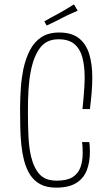

<svg xmlns="http://www.w3.org/2000/svg" viewBox="-20 -854 495 880"><path d="M237 6Q194 6 165 -9.5Q136 -25 118 -53Q100 -81 90 -120Q82 -151 78 -188.5Q74 -226 73 -268Q72 -310 72 -356Q72 -380 73 -404Q74 -428 75.5 -451Q77 -474 80 -495.5Q83 -517 87 -537Q98 -587 117.5 -624.5Q137 -662 169.5 -683.5Q202 -705 251 -705Q309 -705 342 -678.5Q375 -652 389 -606Q403 -560 403 -499Q403 -466 400 -429Q397 -392 392 -354H358Q361 -381 363 -406Q365 -431 366.5 -454.5Q368 -478 368 -499Q368 -552 357.5 -591Q347 -630 321 -652Q295 -674 248 -674Q193 -674 163.5 -634.5Q134 -595 121 -527Q117 -508 114.5 -486Q112 -464 110.5 -441Q109 -418 108.5 -393Q108 -368 108 -341Q108 -280 110.5 -228.5Q113 -177 122 -138Q135 -84 161.5 -55Q188 -26 240 -26Q287 -26 312.5 -42Q338 -58 348.5 -86.5Q359 -115 359 -152Q359 -163 358.5 -176.5Q358 -190 356 -203H389Q391 -191 391.5 -179.5Q392 -168 392 -157Q392 -110 377.5 -73Q363 -36 329 -15Q295 6 237 6ZM194 -737 183 -756Q197 -764 215 -774Q233 -784 252 -794Q264 -801 275.5 -807.5Q287 -814 298 -821Q309 -828 319 -834L336 -805Q325 -800 312.5 -794.5Q300 -789 288 -783.5Q276 -778 263 -771Q252 -765 240 -759Q228 -753 216.5 -747.5Q205 -742 194 -737Z"/></svg>

Font: Truculenta Thin
Style: Regular
Weight: 250
Version: Version 1.002